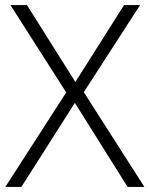

<svg xmlns="http://www.w3.org/2000/svg" viewBox="-20 -734 588 754"><path d="M547 0H481L274 -330L64 0H1L240 -371L21 -714H86L276 -412L467 -714H530L309 -372Z"/></svg>

Font: Noto Traditional Nushu Light
Style: Regular
Weight: 300
Designer: LIU Zhao
Foundry: LiuZhao Studio
Version: Version 2.003; ttfautohint (v1.8.4.7-5d5b)